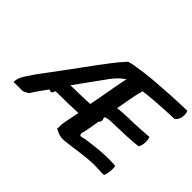

<svg xmlns="http://www.w3.org/2000/svg" viewBox="-141 -1047 1351 1351"><g transform="rotate(45 535.0 -371.5)"><path d="M532 -199C530 -189 527 -176 525 -164C520 -135 512 -107 508 -80C505 -62 504 -46 505 -29L503 -16L506 -15C535 1 562 14 613 7C705 -2 805 -25 907 -19L946 -17C952 -17 960 -17 967 -19L969 -20L970 -22C981 -52 983 -89 979 -116L978 -119L944 -121C860 -125 769 -113 693 -102H692C680 -98 659 -92 653 -96C650 -103 646 -109 648 -117C649 -122 651 -129 654 -138V-139C662 -174 669 -217 675 -256C688 -265 692 -286 682 -298L683 -300C684 -304 683 -306 684 -311C686 -311 690 -311 693 -312H694C706 -317 719 -319 740 -319C821 -323 922 -322 995 -333H998L999 -336C1015 -366 1014 -410 1005 -431V-433H1002C975 -431 952 -430 914 -427C846 -422 764 -426 700 -415C713 -478 723 -560 741 -617L743 -627H744H745C804 -635 885 -641 950 -644L997 -646C1011 -647 1026 -648 1039 -648H1041L1053 -661C1072 -685 1074 -727 1064 -749V-752L1025 -751C945 -749 853 -743 772 -737C738 -734 699 -732 666 -727C661 -727 656 -726 651 -725L632 -722C592 -716 561 -713 525 -702L524 -701L523 -700C469 -643 425 -581 378 -519C348 -479 297 -406 267 -367C227 -313 169 -235 128 -180C108 -151 92 -127 79 -107C63 -80 54 -53 55 -35V-31H141C155 -31 189 -54 189 -54C210 -90 243 -134 271 -173C276 -170 289 -161 301 -174C307 -180 307 -186 306 -193C313 -193 321 -193 329 -194C394 -194 467 -196 532 -199ZM603 -606C593 -560 581 -498 573 -448C566 -403 555 -354 548 -313L547 -303C536 -303 522 -302 509 -301C473 -300 425 -298 390 -298C377 -297 365 -297 354 -297C405 -369 467 -452 518 -524C543 -557 569 -584 603 -606Z"/></g></svg>

Font: Hussar Pisanka
Style: SbdKur
Weight: 600
Designer: Robert Jablonski
Foundry: Cannot Into Space Fonts
Version: Version 1.070